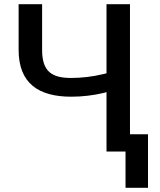

<svg xmlns="http://www.w3.org/2000/svg" viewBox="-20 -731 770 926"><path d="M69.8 -710.9V-490.2C69.8 -329.1 166 -264.6 323.7 -264.6C379.9 -264.6 430.7 -271.5 477.1 -282.2C482.4 -283.7 488.3 -285.2 493.7 -286.6V0H585.4V174.8H693.8V-83.5H606.9V-710.9H493.7V-377.4C487.3 -376 481.4 -374.5 475.1 -373C426.8 -361.3 372.6 -355 323.7 -355C230 -355 183.1 -385.7 183.1 -490.2V-710.9Z"/></svg>

Font: Bert Sans Medium
Style: Regular
Weight: 500
Designer: Christian Robertson (Google), Cristiano Sobral
Foundry: Google, Cristiano Sobral
Version: Version 3.101